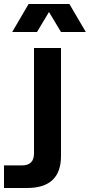

<svg xmlns="http://www.w3.org/2000/svg" viewBox="-68 -740 449 960"><path d="M-48 87H42Q72 87 87 72Q102 57 102 27V-500H237V40Q237 120 194.5 160Q152 200 67 200H-48ZM75 -720H279L361 -580H237L177 -680L117 -580H-7Z"/></svg>

Font: Uncut Sans Variable
Style: Regular
Weight: 400
Designer: Kasper Nordkvist
Foundry: UNCUT.wtf
Version: Version 1.304;Glyphs 3.2 (3246)